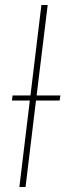

<svg xmlns="http://www.w3.org/2000/svg" viewBox="-20 -743 281 763"><path d="M101 -363.5 144.5 -723H169.5L125.5 -363.5H220L217 -343.5H123L81.5 0H57L98.5 -343.5H27.5L30 -363.5Z"/></svg>

Font: Lato Thin
Style: Italic
Weight: 200
Italic angle: -7°
Designer: Lukasz Dziedzic
Foundry: tyPoland Lukasz Dziedzic
Version: Version 2.007; 2014-02-27